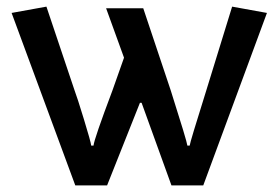

<svg xmlns="http://www.w3.org/2000/svg" viewBox="-20 -559 840 579"><path d="M593 0H497L407 -249H402L303 0H207L15 -520L120 -539L205 -286Q212 -268 233 -199.5Q254 -131 255 -120H262Q264 -140 319 -286L354 -385L300 -534H412L495 -286Q544 -132 545 -120H552Q553 -130 602 -286L680 -539L785 -520Z"/></svg>

Font: Convergence
Style: Regular
Weight: 400
Designer: Nicolas Silva and John Vargas
Foundry: Nicolas Silva and Jonh Vargas
Version: Version 1.002